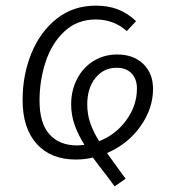

<svg xmlns="http://www.w3.org/2000/svg" viewBox="-20 -554 630 680"><path d="M359 -12 408 56 425 79 386 106Q362 74 360 71Q328 30 309 4Q281 11 248 11Q160 11 110 -44.5Q60 -100 60 -200Q60 -288 91 -364.5Q122 -441 180.5 -487.5Q239 -534 319 -534Q363 -534 397 -521Q431 -508 462 -479L429 -444Q383 -485 319 -485Q254 -485 209 -443.5Q164 -402 142 -336Q120 -270 120 -197Q120 -118 155 -78.5Q190 -39 253 -39Q261 -39 279 -41Q256 -78 244 -112.5Q232 -147 232 -184Q232 -233 252.5 -273.5Q273 -314 310.5 -337.5Q348 -361 395 -361Q453 -361 487.5 -327.5Q522 -294 522 -239Q522 -169 477 -106Q432 -43 359 -12ZM465 -241Q465 -274 446 -294Q427 -314 393 -314Q347 -314 318 -278Q289 -242 289 -184Q289 -150 299.5 -119Q310 -88 331 -54Q390 -77 427.5 -128.5Q465 -180 465 -241Z"/></svg>

Font: Fira Sans Light
Style: Italic
Weight: 300
Italic angle: -8°
Designer: bBox Type GmbH & Carrois Corporate GbR & Edenspiekermann AG
Foundry: bBox Type GmbH & Carrois Corporate GbR & Edenspiekermann AG
Version: Version 4.301